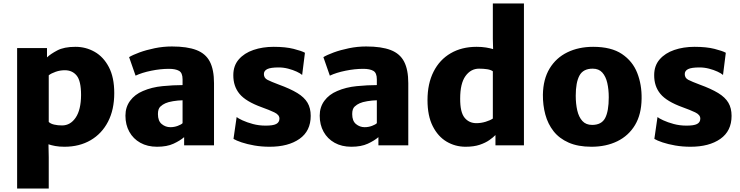

<svg xmlns="http://www.w3.org/2000/svg" viewBox="-20 -832 4237 1099"><path d="M78 247V-557H249V-503.5Q268.5 -522.5 307.5 -543.2Q346.5 -564 412 -564Q471.5 -564 522 -535.2Q572.5 -506.5 603.2 -447.8Q634 -389 634 -299Q634 -204.5 598.5 -135.8Q563 -67 498.8 -29.5Q434.5 8 349 8Q319.5 8 296.5 3.8Q273.5 -0.5 257.5 -6L259 68V247ZM259 -134Q269.5 -123.5 290 -118.8Q310.5 -114 335 -114Q383 -114 413.2 -158.8Q443.5 -203.5 444 -288Q444 -368.5 419 -399.2Q394 -430 351 -430Q324 -430 298.8 -421.2Q273.5 -412.5 259 -401Z M879 8Q824 8 783.2 -14.8Q742.5 -37.5 720.2 -77.8Q698 -118 698 -170Q698 -219 724.8 -255.2Q751.5 -291.5 798 -311Q848.5 -333 910.5 -339Q972.5 -345 1025 -345V-378Q1025 -415 1004.8 -426.5Q984.5 -438 947 -438Q899 -438 846 -427.2Q793 -416.5 756 -399L719 -505Q739.5 -517.5 778.2 -531.8Q817 -546 865.5 -556Q914 -566 964 -566Q1051.5 -566 1104.5 -545.5Q1157.5 -525 1181.2 -479Q1205 -433 1205 -356V0H1034V-47Q1011 -27 973.2 -9.5Q935.5 8 879 8ZM884 -179Q884 -139.5 905.8 -121.8Q927.5 -104 955 -104Q977 -104 997.2 -111.5Q1017.5 -119 1025 -127V-258Q999 -257.5 970.5 -252.8Q942 -248 927 -241Q911.5 -234.5 897.8 -221.8Q884 -209 884 -179Z M1316.5 -37 1334.5 -162Q1342.5 -155 1367.8 -143.2Q1393 -131.5 1427.5 -122.2Q1462 -113 1498.5 -113Q1542 -112.5 1560.8 -122.2Q1579.5 -132 1579.5 -153Q1579.5 -175 1550 -189Q1520.5 -203 1478.5 -218Q1387 -251 1351 -294.8Q1315 -338.5 1315.5 -402Q1315.5 -456 1346.8 -492Q1378 -528 1430.5 -546Q1483 -564 1546.5 -564Q1615 -564 1661 -552.2Q1707 -540.5 1725.5 -530L1709.5 -403Q1699.5 -412 1678 -422Q1656.5 -432 1629.5 -439Q1602.5 -446 1575.5 -446Q1529 -446 1509.8 -436.5Q1490.5 -427 1490.5 -408Q1490.5 -385.5 1511 -375Q1531.5 -364.5 1575.5 -348Q1641.5 -324 1681.8 -299.5Q1722 -275 1740.2 -244Q1758.5 -213 1758.5 -169Q1758.5 -82 1694.2 -37Q1630 8 1523.5 8Q1477.5 8 1436 0.8Q1394.5 -6.5 1363.2 -17Q1332 -27.5 1316.5 -37Z M1991 8Q1936 8 1895.2 -14.8Q1854.5 -37.5 1832.2 -77.8Q1810 -118 1810 -170Q1810 -219 1836.8 -255.2Q1863.5 -291.5 1910 -311Q1960.5 -333 2022.5 -339Q2084.5 -345 2137 -345V-378Q2137 -415 2116.8 -426.5Q2096.5 -438 2059 -438Q2011 -438 1958 -427.2Q1905 -416.5 1868 -399L1831 -505Q1851.5 -517.5 1890.2 -531.8Q1929 -546 1977.5 -556Q2026 -566 2076 -566Q2163.5 -566 2216.5 -545.5Q2269.5 -525 2293.2 -479Q2317 -433 2317 -356V0H2146V-47Q2123 -27 2085.2 -9.5Q2047.5 8 1991 8ZM1996 -179Q1996 -139.5 2017.8 -121.8Q2039.5 -104 2067 -104Q2089 -104 2109.2 -111.5Q2129.5 -119 2137 -127V-258Q2111 -257.5 2082.5 -252.8Q2054 -248 2039 -241Q2023.5 -234.5 2009.8 -221.8Q1996 -209 1996 -179Z M2645 8Q2586 8 2536.5 -21.2Q2487 -50.5 2457 -109.8Q2427 -169 2427 -259Q2427 -353.5 2461.8 -422Q2496.5 -490.5 2559.8 -527.2Q2623 -564 2708 -564Q2738.5 -564 2762.2 -560Q2786 -556 2802.5 -551L2801 -610V-812H2979V0H2816V-59Q2803.5 -46 2781.2 -30.2Q2759 -14.5 2725.5 -3.2Q2692 8 2645 8ZM2614 -268Q2613.5 -190 2639 -158.5Q2664.5 -127 2707 -127Q2733.5 -127 2760.2 -135.2Q2787 -143.5 2801 -153.5V-424Q2789.5 -432.5 2768.2 -435.8Q2747 -439 2722 -439Q2675 -439 2644.5 -396.8Q2614 -354.5 2614 -268Z M3365.5 8Q3288.5 8 3234.8 -15.8Q3181 -39.5 3148.5 -81Q3116 -122.5 3101.5 -176.2Q3087 -230 3087.5 -290Q3089 -379 3126 -440Q3163 -501 3227.5 -532.5Q3292 -564 3375.5 -564Q3478.5 -564 3539.8 -523Q3601 -482 3627.5 -414.5Q3654 -347 3652.5 -267Q3651.5 -177.5 3614.8 -116.2Q3578 -55 3513.5 -23.5Q3449 8 3365.5 8ZM3369.5 -117Q3423 -117 3443.8 -156.2Q3464.5 -195.5 3464.5 -275Q3464.5 -320 3456 -357.2Q3447.5 -394.5 3427.5 -416.8Q3407.5 -439 3372.5 -439Q3318 -439 3296.8 -399.5Q3275.5 -360 3275.5 -284Q3275.5 -238 3284.2 -200Q3293 -162 3313.5 -139.5Q3334 -117 3369.5 -117Z M3725.5 -37 3743.5 -162Q3751.5 -155 3776.8 -143.2Q3802 -131.5 3836.5 -122.2Q3871 -113 3907.5 -113Q3951 -112.5 3969.8 -122.2Q3988.5 -132 3988.5 -153Q3988.5 -175 3959 -189Q3929.5 -203 3887.5 -218Q3796 -251 3760 -294.8Q3724 -338.5 3724.5 -402Q3724.5 -456 3755.8 -492Q3787 -528 3839.5 -546Q3892 -564 3955.5 -564Q4024 -564 4070 -552.2Q4116 -540.5 4134.5 -530L4118.5 -403Q4108.5 -412 4087 -422Q4065.5 -432 4038.5 -439Q4011.5 -446 3984.5 -446Q3938 -446 3918.8 -436.5Q3899.5 -427 3899.5 -408Q3899.5 -385.5 3920 -375Q3940.5 -364.5 3984.5 -348Q4050.5 -324 4090.8 -299.5Q4131 -275 4149.2 -244Q4167.5 -213 4167.5 -169Q4167.5 -82 4103.2 -37Q4039 8 3932.5 8Q3886.5 8 3845 0.8Q3803.5 -6.5 3772.2 -17Q3741 -27.5 3725.5 -37Z"/></svg>

Font: Merriweather Sans Black
Style: Regular
Weight: 900
Designer: Eben Sorkin
Foundry: Eben Sorkin
Version: Version 1.008; ttfautohint (v1.7.19-72a1) -l 8 -r 50 -G 200 